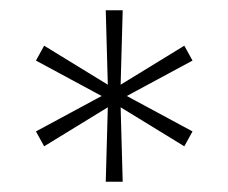

<svg xmlns="http://www.w3.org/2000/svg" viewBox="-20 -690 445 374"><path d="M219 -670H186L190 -525L66 -601L50 -572L178 -503L50 -434L66 -405L190 -481L186 -336H219L215 -481L339 -405L355 -434L227 -503L355 -572L339 -601L215 -525Z"/></svg>

Font: LT Wave Thin
Style: Regular
Weight: 100
Designer: Daniel Lyons
Version: Version 2.5 (Glyphs App)